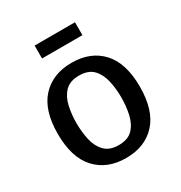

<svg xmlns="http://www.w3.org/2000/svg" viewBox="-162 -785 861 913"><g transform="rotate(-30 269.0 -328.5)"><path d="M269 11.7Q165 11.7 104.2 -54.4Q43.5 -120.6 43.5 -250Q43.5 -379.4 104.2 -445.1Q165 -510.7 269 -510.7Q373 -510.7 433.6 -445.1Q494.1 -379.4 494.1 -250Q494.1 -120.6 433.6 -54.4Q373 11.7 269 11.7ZM269 -59.1Q320.3 -59.1 346.7 -87.2Q373 -115.2 382.6 -159.2Q392.1 -203.1 392.1 -250Q392.1 -296.9 382.6 -340.6Q373 -384.3 346.7 -412.4Q320.3 -440.4 269 -440.4Q218.3 -440.4 191.7 -412.4Q165 -384.3 155.5 -340.6Q146 -296.9 146 -250Q146 -203.1 155.5 -159.2Q165 -115.2 191.7 -87.2Q218.3 -59.1 269 -59.1ZM158.2 -598.6V-669.4H379.9V-598.6Z"/></g></svg>

Font: Pontano Sans SemiBold
Style: Regular
Weight: 600
Designer: Vernon Adams
Foundry: Vernon Adams
Version: Version 2.001